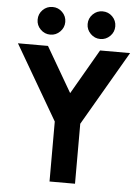

<svg xmlns="http://www.w3.org/2000/svg" viewBox="-60 -949 724 996"><g transform="rotate(5 302.0 -451.5)"><path d="M173.3 -903.3Q143.3 -903.3 122.3 -882.3Q101.3 -861.3 101.3 -831.3Q101.3 -801.7 122.3 -780.7Q143.7 -759.3 173.3 -759.3Q202.7 -759.3 224 -780.7Q245.3 -802 245.3 -831.3Q245.3 -861 224 -882.3Q203 -903.3 173.3 -903.3ZM433.7 -903.3Q404 -903.3 383 -882.3Q361.7 -861 361.7 -831.3Q361.7 -802 383 -780.7Q404.3 -759.3 433.7 -759.3Q463.3 -759.3 484.7 -780.7Q505.7 -801.7 505.7 -831.3Q505.7 -861.3 484.7 -882.3Q463.7 -903.3 433.7 -903.3ZM10.3 -700 236 -312.3V0H368.7V-312.3L594.3 -700H438L302.7 -466L166.7 -700Z"/></g></svg>

Font: Unageo Variable
Style: Regular
Weight: 300
Designer: Richard Sepsi
Foundry: Richard Sepsi
Version: Version 2.200